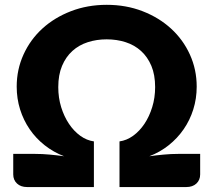

<svg xmlns="http://www.w3.org/2000/svg" viewBox="-20 -756 862 776"><path d="M789 -134V-51Q789 -28.5 773.8 -14.2Q758.5 0 733 0H463V-184.5Q492 -188.5 518 -207.2Q544 -226 563.8 -255.5Q583.5 -285 595.2 -323Q607 -361 607 -404Q607 -453.5 591.8 -489.8Q576.5 -526 550 -550Q523.5 -574 487.8 -585.5Q452 -597 411 -597Q370.5 -597 334.8 -585.5Q299 -574 272.5 -550Q246 -526 230.8 -489.8Q215.5 -453.5 215.5 -404Q215.5 -361 227.2 -323Q239 -285 258.8 -255.5Q278.5 -226 304.5 -207.2Q330.5 -188.5 359.5 -184.5V0H89.5Q64 0 48.8 -14.2Q33.5 -28.5 33.5 -51V-134H122.5Q151 -134 180.8 -131.2Q210.5 -128.5 239 -124.5Q196 -141 160.5 -169Q125 -197 100 -233.5Q75 -270 61.2 -313.8Q47.5 -357.5 47.5 -406Q47.5 -475 75 -535.5Q102.5 -596 151.2 -640.5Q200 -685 266.8 -710.8Q333.5 -736.5 411.5 -736.5Q489.5 -736.5 556 -710.8Q622.5 -685 671.2 -640.5Q720 -596 747.5 -535.5Q775 -475 775 -406Q775 -357.5 761.2 -313.8Q747.5 -270 722.2 -233.5Q697 -197 661.8 -169Q626.5 -141 583.5 -124.5Q612 -128.5 641.8 -131.2Q671.5 -134 700 -134Z"/></svg>

Font: Lato ExtraBold
Style: Regular
Weight: 800
Designer: Lukasz Dziedzic with Adam Twardoch and Botio Nikoltchev
Foundry: tyPoland Lukasz Dziedzic
Version: Version 2.015; 2015-08-06; http://www.latofonts.com/